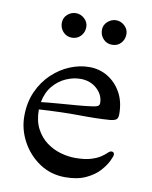

<svg xmlns="http://www.w3.org/2000/svg" viewBox="-78 -716 622 787"><g transform="rotate(10 233.0 -322.0)"><path d="M387 -250Q335 -246 262 -247Q189 -248 93 -242Q93 -195 110 -162.5Q127 -130 154 -110Q181 -90 212.5 -81Q244 -72 273 -72Q314 -72 339.5 -80Q365 -88 379.5 -98Q394 -108 402 -116Q410 -124 417 -124Q428 -124 428 -112Q428 -106 418.5 -86Q409 -66 388.5 -43Q368 -20 333 -3.5Q298 13 247 13Q187 13 140 -18.5Q93 -50 66 -100Q39 -150 39 -205Q39 -262 59.5 -307.5Q80 -353 113.5 -384.5Q147 -416 187 -432.5Q227 -449 267 -449Q310 -449 344.5 -428Q379 -407 400 -369.5Q421 -332 421 -280Q421 -264 414 -258Q407 -252 387 -250ZM240 -395Q210 -395 179.5 -381.5Q149 -368 126.5 -341Q104 -314 96 -273Q131 -277 171 -280Q211 -283 247 -286Q283 -289 303 -292Q321 -294 328.5 -298Q336 -302 336 -311Q336 -345 308.5 -370Q281 -395 240 -395ZM175 -555Q153 -555 138.5 -570.5Q124 -586 124 -608Q124 -629 139.5 -643Q155 -657 175 -657Q195 -657 210.5 -642.5Q226 -628 226 -608Q226 -586 211.5 -570.5Q197 -555 175 -555ZM342 -555Q320 -555 305.5 -570.5Q291 -586 291 -608Q291 -629 307 -643Q323 -657 342 -657Q362 -657 377.5 -642.5Q393 -628 393 -608Q393 -586 379 -570.5Q365 -555 342 -555Z"/></g></svg>

Font: Sedan SC
Style: Regular
Weight: 400
Designer: Sebastian Salazar
Foundry: Sebastian Salazar
Version: Version 1.100; ttfautohint (v1.8.4.7-5d5b)